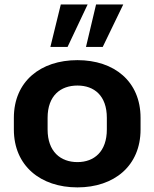

<svg xmlns="http://www.w3.org/2000/svg" viewBox="-20 -814 679 845"><path d="M320.8 10.7C482.9 10.7 598.6 -84.5 598.6 -244.1V-295.4C598.6 -455.6 482.9 -549.3 320.8 -549.3C158.2 -549.3 41 -455.6 41 -295.4V-244.1C41 -84.5 158.2 10.7 320.8 10.7ZM320.8 -100.6C246.6 -100.6 189.5 -146.5 189.5 -244.1V-295.4C189.5 -393.1 246.6 -437.5 320.8 -437.5C394.5 -437.5 450.2 -393.1 450.2 -295.4V-244.1C450.2 -147 394.5 -100.6 320.8 -100.6ZM432.1 -607.4 522.5 -794.4H402.8L358.4 -607.4ZM277.3 -607.4 365.7 -794.4H247.6L201.7 -607.4Z"/></svg>

Font: Winston
Style: Bold
Weight: 700
Designer: Vernon Adams, Kim Jin-seong, David Berlow, Cristiano Sobral
Foundry: The Winston Project Authors
Version: Version 3.004